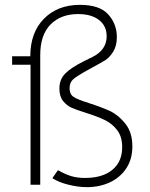

<svg xmlns="http://www.w3.org/2000/svg" viewBox="-20 -762 618 792"><path d="M462 -609Q462 -572 446.5 -548Q431 -524 414 -513.5Q397 -503 349 -477Q298 -449 282.5 -435.5Q267 -422 267 -398Q267 -374 282.5 -363Q298 -352 346 -337Q399 -320 433.5 -304Q468 -288 497 -252Q526 -216 526 -158Q526 -105 500.5 -67Q475 -29 432.5 -9.5Q390 10 339 10Q303 10 262.5 0Q222 -10 196 -27L219 -60Q247 -44 272 -36Q297 -28 331 -28Q403 -28 443.5 -61.5Q484 -95 484 -155Q484 -198 463.5 -225Q443 -252 412 -267Q381 -282 333 -297Q295 -309 275.5 -317.5Q256 -326 240.5 -345Q225 -364 225 -397Q225 -433 248 -457.5Q271 -482 327 -510Q333 -513 361.5 -527Q390 -541 405 -562.5Q420 -584 420 -612Q420 -655 388.5 -679.5Q357 -704 302 -704Q231 -704 188.5 -661Q146 -618 146 -535V0H106V-495H30V-530H105Q105 -628 161.5 -685Q218 -742 310 -742Q391 -742 426.5 -702.5Q462 -663 462 -609Z"/></svg>

Font: Morrison Thin
Style: Regular
Weight: 100
Designer: Pablo Impallari, Rodrigo Fuenzalida (Modified by Dan O. Williams)
Version: Version 0.03;June 6, 2019;FontCreator 11.5.0.2425 64-bit; tt